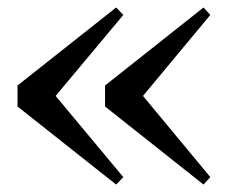

<svg xmlns="http://www.w3.org/2000/svg" viewBox="-20 -539 631 514"><path d="M291 -44.9 26.9 -253.9V-310.1L291 -519L310.1 -499L128.9 -282.2L310.1 -64.9ZM524.9 -44.9 261.2 -253.9V-310.1L524.9 -519L543 -499L362.8 -282.2L543 -64.9Z"/></svg>

Font: Source Han Serif TW
Style: Bold
Weight: 700
Designer: Ryoko NISHIZUKA Ë•øÂ°öÊ∂ºÂ≠ê (kana & ideographs); Frank Grie√ühammer (Latin, Greek & Cyrillic); Wenlong ZHANG Âº†ÊñáÈæô 
Foundry: Adobe
Version: Version 2.003;hotconv 1.1.1;makeotfexe 2.6.0